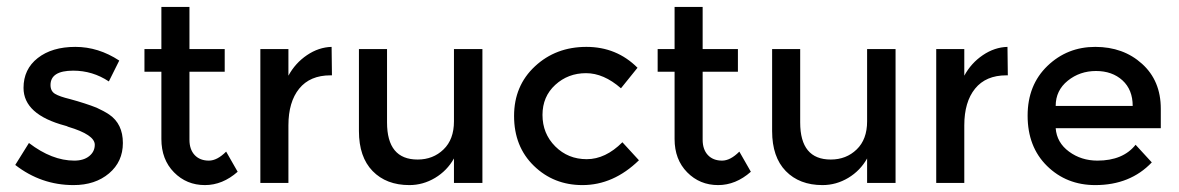

<svg xmlns="http://www.w3.org/2000/svg" viewBox="-20 -524 3376 550"><path d="M190.7 6.2Q97.9 6.2 23.7 -51.5L62.9 -114.4Q128.9 -63.9 192.8 -63.9Q219.6 -63.9 235.6 -76.8Q251.5 -89.7 251.5 -109.3Q251.5 -138.1 175.3 -160.8Q173.2 -161.9 170.6 -162.9Q168 -163.9 167 -163.9Q47.4 -195.9 47.4 -272.2Q47.4 -325.8 88.1 -357.7Q128.9 -389.7 195.9 -389.7Q261.9 -389.7 321.6 -350.5L291.8 -290.7Q245.4 -321.6 189.7 -321.6Q124.7 -321.6 124.7 -280.4Q124.7 -262.9 137.6 -255.2Q150.5 -247.4 180.4 -240.2Q225.8 -227.8 256.7 -215.5Q277.3 -206.2 292.8 -195.9Q332 -169.1 332 -114.4Q332 -60.8 292.3 -27.3Q252.6 6.2 190.7 6.2Z M522.7 -318.6V-123.7Q522.7 -95.9 537.6 -79.9Q552.6 -63.9 578.4 -63.9Q602.1 -63.9 627.8 -89.7L660.8 -32Q617.5 6.2 567 6.2Q514.4 6.2 478.4 -30.4Q442.3 -67 442.3 -125.8V-318.6H393.8V-383.5H442.3V-504.1H522.7V-383.5H623.7V-318.6Z M806.2 -164.9V0H725.8V-383.5H806.2V-307.2Q825.8 -343.3 859.3 -366Q892.8 -388.7 929.9 -389.7L930.9 -308.2H926.8Q868 -308.2 837.1 -270.1Q806.2 -232 806.2 -164.9Z M1280.4 -383.5H1361.9V0H1280.4V-70.1Q1260.8 -35.1 1226.3 -14.4Q1191.8 6.2 1152.6 6.2Q1086.6 6.2 1047.4 -34Q1008.2 -74.2 1008.2 -148.5V-383.5H1088.7V-173.2Q1088.7 -67 1176.3 -67Q1220.6 -67 1250.5 -95.9Q1280.4 -124.7 1280.4 -176.3Z M1452.6 -191.8Q1452.6 -278.4 1512.4 -334Q1572.2 -389.7 1659.8 -389.7Q1746.4 -389.7 1806.2 -329.9L1758.8 -271.1Q1709.3 -314.4 1658.8 -314.4Q1607.2 -314.4 1570.6 -280.9Q1534 -247.4 1534 -194.8Q1534 -141.2 1570.6 -104.6Q1607.2 -68 1660.8 -68Q1714.4 -68 1762.9 -116.5L1810.3 -64.9Q1737.1 6.2 1648.5 6.2Q1566 6.2 1509.3 -49Q1452.6 -104.1 1452.6 -191.8Z M1992.8 -318.6V-123.7Q1992.8 -95.9 2007.7 -79.9Q2022.7 -63.9 2048.5 -63.9Q2072.2 -63.9 2097.9 -89.7L2130.9 -32Q2087.6 6.2 2037.1 6.2Q1984.5 6.2 1948.5 -30.4Q1912.4 -67 1912.4 -125.8V-318.6H1863.9V-383.5H1912.4V-504.1H1992.8V-383.5H2093.8V-318.6Z M2463.9 -383.5H2545.4V0H2463.9V-70.1Q2444.3 -35.1 2409.8 -14.4Q2375.3 6.2 2336.1 6.2Q2270.1 6.2 2230.9 -34Q2191.8 -74.2 2191.8 -148.5V-383.5H2272.2V-173.2Q2272.2 -67 2359.8 -67Q2404.1 -67 2434 -95.9Q2463.9 -124.7 2463.9 -176.3Z M2742.3 -164.9V0H2661.9V-383.5H2742.3V-307.2Q2761.9 -343.3 2795.4 -366Q2828.9 -388.7 2866 -389.7L2867 -308.2H2862.9Q2804.1 -308.2 2773.2 -270.1Q2742.3 -232 2742.3 -164.9Z M3305.2 -156.7H3004.1Q3007.2 -115.5 3042.3 -89.7Q3077.3 -63.9 3123.7 -63.9Q3196.9 -63.9 3233 -109.3L3279.4 -58.8Q3217.5 6.2 3117.5 6.2Q3035.1 6.2 2979.4 -48.5Q2923.7 -103.1 2923.7 -192.8Q2923.7 -280.4 2980.4 -335.1Q3037.1 -389.7 3117.5 -389.7Q3197.9 -389.7 3251.5 -341.2Q3305.2 -292.8 3305.2 -212.4ZM3224.7 -220.6Q3224.7 -267 3195.4 -293.8Q3166 -320.6 3119.6 -320.6Q3073.2 -320.6 3038.7 -292.8Q3004.1 -264.9 3004.1 -220.6Z"/></svg>

Font: NATS
Style: Regular
Weight: 400
Designer: Purushoth Kumar Guthula
Foundry: Silicon Andhra, USA.
Version: Version 1.0.4; ttfautohint (v1.2.25-373a) -l 7 -r 28 -G 50 -